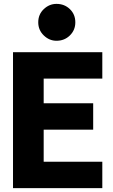

<svg xmlns="http://www.w3.org/2000/svg" viewBox="-20 -969 581 989"><path d="M47 0V-700H507V-564H205V-437H460V-301H205V-136H507V0ZM271 -759Q234 -759 205.5 -786.5Q177 -814 177 -854Q177 -895 205.5 -922Q234 -949 271 -949Q312 -949 340 -922Q368 -895 368 -854Q368 -814 340 -786.5Q312 -759 271 -759Z"/></svg>

Font: Rethink Sans ExtraBold
Style: Regular
Weight: 800
Designer: The Rethink Sans project authors (Hans Thiessen). DM Sans designed by Colophon Foundry.
Foundry: Rethink Communications LLC
Version: Version 1.001